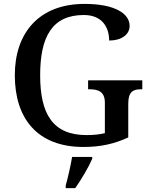

<svg xmlns="http://www.w3.org/2000/svg" viewBox="-20 -744 772 985"><path d="M408 10C496 10 567 -6 638 -39V-213C638 -274 664 -286 703 -286H710V-332H432V-286H439C484 -286 518 -274 518 -217V-61C491 -54 458 -51 424 -51C250 -51 186 -160 186 -358C186 -556 248 -667 410 -667C504 -667 540 -604 540 -536C602 -536 645 -566 645 -611C645 -675 568 -724 414 -724C179 -724 56 -574 56 -358C56 -137 171 10 408 10ZM317 208V221H366C396 179 435 113 453 71V61H350C342 108 329 165 317 208Z"/></svg>

Font: Noto Naskh Arabic UI Medium
Style: Regular
Weight: 500
Designer: Monotype Design Team, David Williams, Mohamad Dakak and Nizar Qandah
Foundry: Monotype Imaging Inc.
Version: Version 2.014